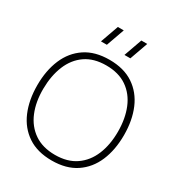

<svg xmlns="http://www.w3.org/2000/svg" viewBox="-220 -1085 1146 1239"><g transform="rotate(30 353.0 -465.0)"><path d="M353 15Q245.5 15 173.8 -33Q102 -81 66 -165.5Q30 -250 30 -360Q30 -470 66 -554.5Q102 -639 173.8 -687Q245.5 -735 353 -735Q460.5 -735 532.2 -687Q604 -639 640 -554.5Q676 -470 676 -360Q676 -250 640 -165.5Q604 -81 532.2 -33Q460.5 15 353 15ZM353 -27Q445.5 -27 507.2 -69.8Q569 -112.5 600 -187.5Q631 -262.5 631 -360Q631 -457.5 600 -532.8Q569 -608 507.2 -650.5Q445.5 -693 353 -693Q260.5 -693 199.2 -650.5Q138 -608 107 -532.8Q76 -457.5 75 -360Q74 -262.5 105 -187.5Q136 -112.5 198.2 -69.8Q260.5 -27 353 -27ZM419.5 -810H463.5L511.5 -945H467.5ZM244.5 -810H288.5L336.5 -945H292.5Z"/></g></svg>

Font: Manrope Variable Light
Style: Regular
Weight: 200
Designer: Mikhail Sharanda
Foundry: Mikhail Sharanda
Version: Version 4.505